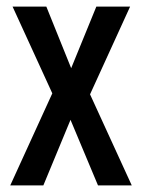

<svg xmlns="http://www.w3.org/2000/svg" viewBox="-20 -611 428 580"><path d="M138 -329 18 -591H120L195 -405L271 -591H373L252 -326L378 -51H276L193 -249L111 -51H11Z"/></svg>

Font: Noto Sans Tamil UI ExtraCondensed Medium
Style: Regular
Weight: 500
Width: 2
Designer: Jelle Bosma - Monotype Design Team
Foundry: Monotype Imaging Inc.
Version: Version 2.004; ttfautohint (v1.8.4.7-5d5b)